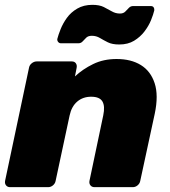

<svg xmlns="http://www.w3.org/2000/svg" viewBox="-26 -774 704 794"><path d="M16 0Q5 0 -1 -7.5Q-7 -15 -5 -26L94 -494Q96 -505 105.5 -512.5Q115 -520 126 -520H271Q282 -520 287.5 -512.5Q293 -505 291 -494L284 -458Q316 -488 359 -509Q402 -530 456 -530Q516 -530 556.5 -505Q597 -480 613.5 -430Q630 -380 614 -304L554 -26Q552 -15 543 -7.5Q534 0 523 0H365Q354 0 348 -7.5Q342 -15 344 -26L401 -297Q409 -335 397.5 -354.5Q386 -374 351 -374Q317 -374 293.5 -354Q270 -334 262 -297L204 -26Q202 -15 193 -7.5Q184 0 173 0ZM467 -590Q438 -590 420 -599Q402 -608 387 -617Q372 -626 354 -626Q339 -626 331 -618.5Q323 -611 316 -603Q309 -595 298 -595H226Q219 -595 214.5 -600.5Q210 -606 211 -613Q215 -629 224.5 -653Q234 -677 250.5 -700Q267 -723 293.5 -738.5Q320 -754 356 -754Q385 -754 403 -745Q421 -736 436.5 -727Q452 -718 470 -718Q484 -718 492 -726Q500 -734 507 -741.5Q514 -749 525 -749H597Q606 -749 609.5 -743.5Q613 -738 612 -731Q608 -714 598.5 -690.5Q589 -667 571.5 -644Q554 -621 528.5 -605.5Q503 -590 467 -590Z"/></svg>

Font: Rubik ExtraBold
Style: Italic
Weight: 800
Italic angle: -12°
Designer: Hubert and Fischer
Foundry: Hubert and Fischer
Version: Version 2.300;gftools[0.9.30]